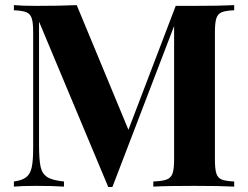

<svg xmlns="http://www.w3.org/2000/svg" viewBox="-20 -728 967 749"><path d="M818.4 -602.1V-106Q818.4 -68.4 824 -51.3Q829.6 -34.2 844.7 -27.8Q859.9 -21.5 893.6 -20V0Q837.9 -2.9 736.3 -2.9Q629.4 -2.9 578.1 0V-20Q614.3 -21.5 630.6 -27.8Q647 -34.2 653.1 -51.3Q659.2 -68.4 659.2 -106V-626.5L418.5 1.5H402.3L132.3 -643.6V-164.1Q132.3 -104.5 138.4 -77.1Q144.5 -49.8 164.6 -37.1Q184.6 -24.4 229.5 -20V0Q190.9 -2.9 121.1 -2.9Q65.9 -2.9 34.2 0V-20Q66.9 -24.4 82.5 -36.9Q98.1 -49.3 103.8 -75.2Q109.4 -101.1 109.4 -151.9V-602.1Q109.4 -639.6 103.8 -656.7Q98.1 -673.8 83 -680.2Q67.9 -686.5 34.2 -688V-708Q65.9 -705.1 121.1 -705.1Q213.9 -705.1 279.3 -708L481 -221.7L665.5 -705.1H736.3Q837.9 -705.1 893.6 -708V-688Q859.9 -686.5 844.7 -680.2Q829.6 -673.8 824 -656.7Q818.4 -639.6 818.4 -602.1Z"/></svg>

Font: TypoPRO Playfair Display SC
Style: Bold
Weight: 700
Designer: Claus Eggers Sørensen
Foundry: Claus Eggers Sørensen
Version: Version 1.004;PS 001.004;hotconv 1.0.70;makeotf.lib2.5.58329